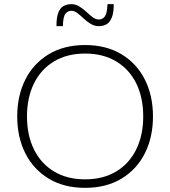

<svg xmlns="http://www.w3.org/2000/svg" viewBox="-20 -895 820 925"><path d="M390 10Q288 10 214.5 -34.5Q141 -79 102 -156.5Q63 -234 63 -334Q63 -434 102 -511.5Q141 -589 214.5 -633.5Q288 -678 390 -678Q492 -678 565.5 -633.5Q639 -589 678 -511.5Q717 -434 717 -334Q717 -234 678 -156.5Q639 -79 565.5 -34.5Q492 10 390 10ZM390 -31Q477 -31 540 -69Q603 -107 636.5 -175.5Q670 -244 670 -334Q670 -425 636.5 -493Q603 -561 540 -599Q477 -637 390 -637Q303 -637 240 -599Q177 -561 143.5 -492.5Q110 -424 110 -334Q110 -244 143.5 -175.5Q177 -107 240 -69Q303 -31 390 -31ZM252 -769Q252 -810 260.5 -833Q269 -856 285.5 -865.5Q302 -875 324 -875Q344 -875 362 -864Q380 -853 395.5 -838.5Q411 -824 426 -812.5Q441 -801 456 -801Q474 -801 485 -815.5Q496 -830 498 -875H528Q528 -835 519 -811.5Q510 -788 494 -778.5Q478 -769 456 -769Q435 -769 417 -780Q399 -791 383.5 -805.5Q368 -820 353.5 -831.5Q339 -843 324 -843Q306 -843 295 -828.5Q284 -814 283 -769Z"/></svg>

Font: Gantari ExtraLight
Style: Regular
Weight: 250
Designer: Anugrah Pasau
Foundry: Lafontype
Version: Version 1.000